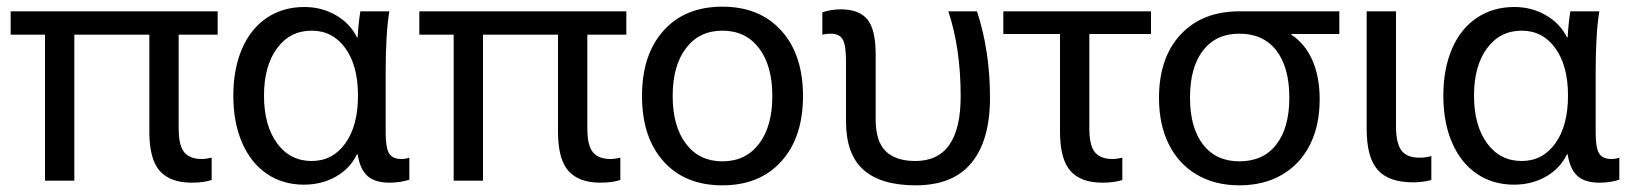

<svg xmlns="http://www.w3.org/2000/svg" viewBox="-20 -542 4896 576"><path d="M516 -438V-157Q516 -105 533 -85Q550 -65 585 -65Q599 -65 615 -69V-2Q591 6 555 6Q491 6 459.5 -29Q428 -64 428 -147V-438H203V0H115V-438H12V-508H633V-438Z M1051 -430H1053Q1055 -470 1061 -508H1148Q1137 -440 1137 -328V-144Q1137 -98 1147.5 -81.5Q1158 -65 1184 -65Q1197 -65 1208 -69V-3Q1181 6 1148 6Q1105 6 1082.5 -14Q1060 -34 1053 -79H1051Q1030 -36 987.5 -12Q945 12 892 12Q828 12 780 -21Q732 -54 706 -114.5Q680 -175 680 -255Q680 -335 706 -395.5Q732 -456 780.5 -488.5Q829 -521 893 -521Q945 -521 987.5 -496.5Q1030 -472 1051 -430ZM915 -59Q978 -59 1016 -112Q1054 -165 1054 -255Q1054 -345 1016 -397.5Q978 -450 915 -450Q850 -450 811 -397Q772 -344 772 -255Q772 -166 811 -112.5Q850 -59 915 -59Z M1742 -438V-157Q1742 -105 1759 -85Q1776 -65 1811 -65Q1825 -65 1841 -69V-2Q1817 6 1781 6Q1717 6 1685.5 -29Q1654 -64 1654 -147V-438H1429V0H1341V-438H1238V-508H1859V-438Z M2147 -522Q2259 -522 2324 -450Q2389 -378 2389 -254Q2389 -130 2324 -58Q2259 14 2147 14Q2035 14 1970.5 -58Q1906 -130 1906 -254Q1906 -378 1970.5 -450Q2035 -522 2147 -522ZM2147 -58Q2217 -58 2257 -110.5Q2297 -163 2297 -254Q2297 -345 2257 -397.5Q2217 -450 2147 -450Q2078 -450 2038 -397.5Q1998 -345 1998 -254Q1998 -163 2038 -110.5Q2078 -58 2147 -58Z M2607 -378V-184Q2607 -118 2637 -88.5Q2667 -59 2726 -59Q2862 -59 2862 -253Q2862 -397 2825 -508H2911Q2950 -389 2950 -249Q2950 -121 2894.5 -53.5Q2839 14 2727 14Q2623 14 2570.5 -32.5Q2518 -79 2518 -178V-360Q2518 -407 2508 -424Q2498 -441 2472 -441Q2459 -441 2447 -438V-505Q2474 -514 2502 -514Q2557 -514 2582 -484Q2607 -454 2607 -378Z M3248 -440V-157Q3248 -105 3265 -85Q3282 -65 3317 -65Q3331 -65 3347 -69V-2Q3323 6 3287 6Q3223 6 3191.5 -29Q3160 -64 3160 -147V-440H2990V-508H3433V-440Z M3854 -440V-438Q3895 -411 3917 -361.5Q3939 -312 3939 -244Q3939 -165 3909.5 -107Q3880 -49 3825.5 -17.5Q3771 14 3698 14Q3625 14 3570.5 -18Q3516 -50 3486.5 -109Q3457 -168 3457 -248Q3457 -369 3522 -438.5Q3587 -508 3698 -508H3998V-440ZM3550 -249Q3550 -159 3589 -108.5Q3628 -58 3698 -58Q3770 -58 3809 -108.5Q3848 -159 3848 -249Q3848 -340 3809 -390.5Q3770 -441 3698 -441Q3628 -441 3589 -390.5Q3550 -340 3550 -249Z M4238 -69Q4259 -69 4274 -74V-2Q4248 5 4219 5Q4146 5 4113 -32.5Q4080 -70 4080 -155V-508H4168V-164Q4168 -113 4184 -91Q4200 -69 4238 -69Z M4681 -430H4683Q4685 -470 4691 -508H4778Q4767 -440 4767 -328V-144Q4767 -98 4777.5 -81.5Q4788 -65 4814 -65Q4827 -65 4838 -69V-3Q4811 6 4778 6Q4735 6 4712.5 -14Q4690 -34 4683 -79H4681Q4660 -36 4617.5 -12Q4575 12 4522 12Q4458 12 4410 -21Q4362 -54 4336 -114.5Q4310 -175 4310 -255Q4310 -335 4336 -395.5Q4362 -456 4410.5 -488.5Q4459 -521 4523 -521Q4575 -521 4617.5 -496.5Q4660 -472 4681 -430ZM4545 -59Q4608 -59 4646 -112Q4684 -165 4684 -255Q4684 -345 4646 -397.5Q4608 -450 4545 -450Q4480 -450 4441 -397Q4402 -344 4402 -255Q4402 -166 4441 -112.5Q4480 -59 4545 -59Z"/></svg>

Font: CST
Style: Regular
Weight: 400
Version: Version 1.00